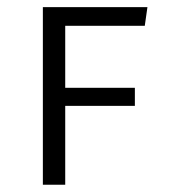

<svg xmlns="http://www.w3.org/2000/svg" viewBox="-20 -509 466 529"><path d="M159.7 -267.1H351.6V-217.3H159.7V0H98.1V-489.3H386.2L378.9 -438H159.7Z"/></svg>

Font: Amiri Typewriter
Style: Regular
Weight: 400
Monospace: yes
Designer: Khaled Hosny
Version: Version 1.1